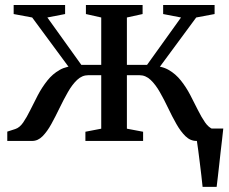

<svg xmlns="http://www.w3.org/2000/svg" viewBox="-20 -552 895 752"><path d="M773.5 180Q771.5 159 768.5 134.2Q765.5 109.5 762.5 84.8Q759.5 60 756.5 37.5Q753.5 15 751 -1L713.5 -48.5H854.5Q852.5 -28.5 849.8 -5.5Q847 17.5 844.2 42.2Q841.5 67 838.8 91.2Q836 115.5 833.5 138.2Q831 161 828.5 180ZM8.5 0V-36.5L39.5 -46.5Q57 -52 71 -72.5Q85 -93 98.8 -121.2Q112.5 -149.5 128.5 -179.8Q144.5 -210 165.2 -236.2Q186 -262.5 213.8 -278.2Q241.5 -294 279 -293.5L273.5 -256.5L106 -483.5L33.5 -497V-532.5H235V-497L165.5 -483.5L298.5 -298H376.5V-483.5L316.5 -497V-532.5H538.5V-497L477 -483.5V-298H556L689 -483.5L619 -497V-532.5H820.5V-497L748.5 -483.5L581 -256.5L575.5 -293.5Q613 -294 640.5 -278.2Q668 -262.5 688.8 -236.2Q709.5 -210 725.2 -179.8Q741 -149.5 755 -121.2Q769 -93 783.2 -72.5Q797.5 -52 814.5 -46L845.5 -36.5V0H749.5Q725.5 0 706.5 -18.5Q687.5 -37 670.8 -66.5Q654 -96 638.5 -128.8Q623 -161.5 606.2 -191Q589.5 -220.5 570 -239Q550.5 -257.5 526 -257.5H477V-48L540.5 -36V0H314.5V-36L376.5 -48V-257.5H326Q301.5 -257.5 282 -239Q262.5 -220.5 245.8 -191Q229 -161.5 213.2 -128.8Q197.5 -96 181.2 -66.5Q165 -37 146.8 -18.5Q128.5 0 106 0Z"/></svg>

Font: Merriweather 72pt
Style: Regular
Weight: 400
Version: Version 2.100